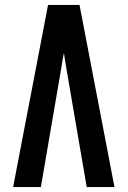

<svg xmlns="http://www.w3.org/2000/svg" viewBox="-20 -755 515 775"><path d="M33 0 174 -735H301L442 0H330L246 -490Q244 -503 242 -515.5Q240 -528 238 -541Q235 -528 233 -515.5Q231 -503 229 -490L145 0Z"/></svg>

Font: Iosevka QP
Style: Bold
Weight: 700
Designer: Belleve Invis
Foundry: Belleve Invis
Version: Version 20.0.0; ttfautohint (v1.8.4)